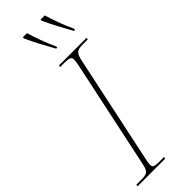

<svg xmlns="http://www.w3.org/2000/svg" viewBox="-326 -958 972 972"><g transform="rotate(-45 160.0 -472.0)"><path d="M187 -784H195V-792C170 -845 149 -906 138 -944H108V-936C132 -882 155 -843 187 -784ZM314 -784H322V-792C297 -845 276 -906 265 -944H235V-936C259 -882 282 -843 314 -784ZM-15 0H183L185 -10H153C122 -10 107 -13 107 -31C107 -39 109 -54 112 -67L235 -647C245 -697 257 -704 299 -704H333L335 -714H137L135 -704H168C201 -704 212 -698 212 -682C212 -674 211 -664 208 -648L83 -59C74 -16 63 -10 21 -10H-13Z"/></g></svg>

Font: Noto Serif Display Condensed Thin
Style: Italic
Weight: 100
Width: 3
Italic angle: -12°
Designer: Monotype Design Team
Foundry: Monotype Imaging Inc.
Version: Version 2.009